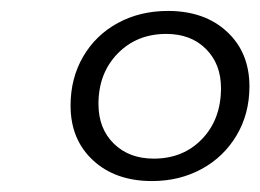

<svg xmlns="http://www.w3.org/2000/svg" viewBox="-20 -788 476 351"><path d="M436 -630Q436 -580 412.5 -540.5Q389 -501 348.5 -479Q308 -457 258 -457Q191 -457 150 -495Q109 -533 109 -595Q109 -645 132 -684.5Q155 -724 195.5 -746Q236 -768 287 -768Q354 -768 395 -730Q436 -692 436 -630ZM160 -598Q160 -553 188 -525.5Q216 -498 261 -498Q315 -498 349.5 -534Q384 -570 384 -627Q384 -671 356.5 -698.5Q329 -726 284 -726Q230 -726 195 -690Q160 -654 160 -598Z"/></svg>

Font: TypoPRO Montserrat Alternates
Style: Italic
Weight: 300
Italic angle: -11.3°
Designer: Julieta Ulanovsky
Foundry: Julieta Ulanovsky
Version: Version 6.001